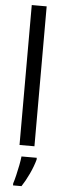

<svg xmlns="http://www.w3.org/2000/svg" viewBox="-64 -789 338 1039"><g transform="rotate(5 105.0 -269.5)"><path d="M146 0H65V-760H146ZM164 71Q154 108 134.5 149.5Q115 191 95 221H49V210Q55 192 61.5 164.5Q68 137 73.5 109Q79 81 81 61H164Z"/></g></svg>

Font: Noto Sans Gurmukhi ExtraCondensed
Style: Regular
Weight: 400
Width: 2
Designer: Jelle Bosma - Monotype Design Team
Foundry: Monotype Imaging Inc.
Version: Version 2.004; ttfautohint (v1.8.4.7-5d5b)